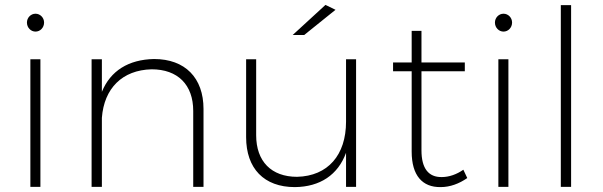

<svg xmlns="http://www.w3.org/2000/svg" viewBox="-20 -763 2461 784"><path d="M125 -707C106 -707 90 -691 90 -671C90 -650 106 -634 125 -634C144 -634 160 -650 160 -671C160 -691 144 -707 125 -707ZM104 -521V0H145V-521Z M609 -522C505 -520 431 -474 396 -388V-521H354V0H396V-282C405 -402 479 -477 599 -480C706 -480 769 -417 769 -310V0H811V-318C811 -445 736 -522 609 -522Z M1350 -723 1309 -743 1175 -620H1222ZM1393 -521V-266C1393 -130 1319 -44 1193 -41C1088 -41 1026 -104 1026 -211V-521H985V-203C985 -75 1058 1 1184 1C1287 0 1360 -49 1393 -139V0H1434V-521Z M1872 -70C1845 -51 1814 -40 1784 -40C1730 -39 1701 -75 1701 -149V-472H1878V-508H1701V-637H1661V-508H1585V-472H1661V-144C1661 -46 1705 2 1779 1C1818 1 1855 -13 1888 -36Z M2036 -707C2017 -707 2001 -691 2001 -671C2001 -650 2017 -634 2036 -634C2055 -634 2071 -650 2071 -671C2071 -691 2055 -707 2036 -707ZM2015 -521V0H2056V-521Z M2270 -742V0H2312V-742Z"/></svg>

Font: Montserrat ExtraLight
Style: Regular
Weight: 250
Designer: Julieta Ulanovsky
Foundry: Julieta Ulanovsky
Version: Version 4.000